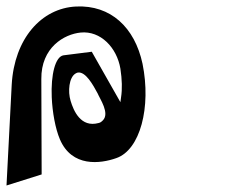

<svg xmlns="http://www.w3.org/2000/svg" viewBox="-50 -611 700 590"><path d="M-30 -41 78 -75 77 -368C76 -465 147 -506 198 -511C259 -517 309 -465 320 -400C325 -367 326 -337 322 -312L320 -297L232 -452L145 -441C120 -437 106 -382 109 -312C111 -266 120 -216 134 -183C171 -96 259 -108 307 -125C381 -150 415 -282 388 -415C364 -527 290 -596 184 -591C77 -586 -6 -492 -14 -351ZM167 -301C158 -330 162 -373 182 -385C184 -386 187 -388 189 -388C213 -392 236 -350 250 -324C257 -307 288 -263 266 -241C263 -238 259 -234 253 -233C198 -218 176 -271 167 -301Z"/></svg>

Font: Charger Slice
Style: Regular
Weight: 400
Designer: Jasper
Foundry: Cannot Into Space Fonts
Version: Version 1.1